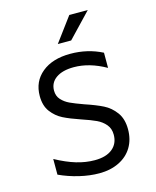

<svg xmlns="http://www.w3.org/2000/svg" viewBox="-135 -1020 911 1124"><g transform="rotate(-15 320.0 -458.5)"><path d="M86 -44V-139Q152 -103 208.5 -86Q265 -69 320 -69Q389 -69 427 -100Q465 -131 465 -185Q465 -222 444 -247Q423 -272 391 -287Q359 -302 305 -320Q240 -342 200.5 -362Q161 -382 133 -419Q105 -456 105 -515Q105 -603 169 -655.5Q233 -708 341 -708Q446 -708 534 -663V-571Q435 -627 341 -627Q272 -627 233 -599.5Q194 -572 194 -524Q194 -491 214 -469Q234 -447 263 -433.5Q292 -420 345 -401Q411 -379 453 -358Q495 -337 524.5 -297Q554 -257 554 -194Q554 -132 526 -85.5Q498 -39 446 -13.5Q394 12 326 12Q268 12 205 -3Q142 -18 86 -44ZM395 -929H507L367 -782H286Z"/></g></svg>

Font: AmikoRegular
Style: Regular
Weight: 400
Designer: Pablo Impallari, Rodrigo Fuenzalida, Andres Torresi
Foundry: Impallari Type
Version: Version 1.000; ttfautohint (v1.3)